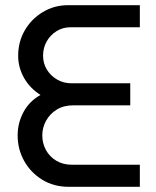

<svg xmlns="http://www.w3.org/2000/svg" viewBox="-20 -720 603 740"><path d="M245 0Q187 0 142.5 -27.5Q98 -55 73 -100Q48 -145 48 -198Q48 -246 70.5 -288Q93 -330 136 -354Q94 -381 72 -421Q50 -461 50 -505Q50 -559 75.5 -603Q101 -647 145 -673.5Q189 -700 242 -700H519V-615H253Q222 -615 198 -600Q174 -585 160 -560.5Q146 -536 146 -505Q146 -476 160.5 -452Q175 -428 200 -413.5Q225 -399 255 -399H482V-314H262Q225 -314 198.5 -297.5Q172 -281 157.5 -254.5Q143 -228 143 -198Q143 -168 157 -142Q171 -116 197 -100.5Q223 -85 258 -85H519V0Z"/></svg>

Font: MuseoModerno Thin
Style: Regular
Weight: 400
Version: Version 1.003